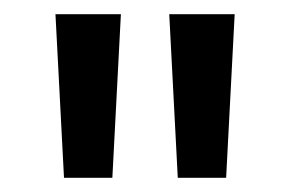

<svg xmlns="http://www.w3.org/2000/svg" viewBox="-20 -720 408 270"><path d="M230 -470 218 -700H310L298 -470ZM70 -470 58 -700H150L138 -470Z"/></svg>

Font: AR One Sans
Style: Regular
Weight: 400
Designer: Niteesh Yadav
Foundry: Niteesh Yadav
Version: Version 1.001;gftools[0.9.33]